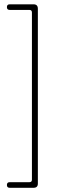

<svg xmlns="http://www.w3.org/2000/svg" viewBox="-20 -751 280 890"><path d="M128 82V-693Q128 -705 116.5 -705H25Q12 -705 12 -718Q12 -731 25 -731H135.5Q155.5 -731 155.5 -710.5V100Q155.5 119.5 135.5 119.5H25Q12 119.5 12 106.5Q12 93.5 25 93.5H116.5Q128 93.5 128 82Z"/></svg>

Font: Fraunces 144pt S100 Thin
Style: Regular
Weight: 100
Version: Version 1.000; ttfautohint (v1.8.3)